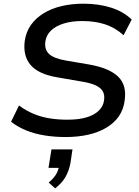

<svg xmlns="http://www.w3.org/2000/svg" viewBox="-20 -734 753 1041"><path d="M336 9Q275 9 220 0Q165 -9 119.5 -28Q74 -47 40 -74L83 -162Q121 -134 161.5 -117Q202 -100 248 -92.5Q294 -85 346 -85Q406 -85 448.5 -97.5Q491 -110 515.5 -134Q540 -158 544 -189Q549 -221 536 -241Q523 -261 494.5 -273Q466 -285 422 -292L289 -315Q189 -332 146.5 -381Q104 -430 114 -511Q121 -561 147.5 -598.5Q174 -636 216.5 -662Q259 -688 314 -701Q369 -714 433 -714Q515 -714 582.5 -692.5Q650 -671 694 -628L650 -543Q605 -584 550 -602Q495 -620 425 -620Q369 -620 325.5 -606.5Q282 -593 256.5 -568.5Q231 -544 226 -509Q220 -465 246.5 -441Q273 -417 336 -406L465 -384Q572 -365 620 -319Q668 -273 656 -190Q650 -140 624 -103Q598 -66 555.5 -41Q513 -16 457.5 -3.5Q402 9 336 9ZM279 287 244 256Q272 232 285 209.5Q298 187 301 161L320 176H243L259 76H373L362 150Q354 192 335 225.5Q316 259 279 287Z"/></svg>

Font: Nunito Sans 10pt SemiExpanded SemiBold
Style: Italic
Weight: 600
Width: 6
Italic angle: -9°
Designer: Vernon Adams
Foundry: Vernon Adams
Version: Version 3.101;gftools[0.9.27]